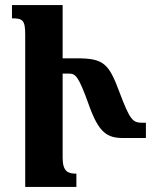

<svg xmlns="http://www.w3.org/2000/svg" viewBox="-20 -734 599 754"><path d="M226 -115V-445H250C277 -445 288 -436 329 -322C368 -212 401 -192 464 -192H553V-252H540C501 -252 491 -261 448 -375C407 -485 386 -505 282 -505H226V-714H27V-662C68 -662 79 -656 79 -599V0H280V-52C248 -52 226 -59 226 -115Z"/></svg>

Font: Noto Serif Armenian ExtraCondensed ExtraBold
Style: Regular
Weight: 800
Width: 2
Designer: Monotype Design Team
Foundry: Monotype Imaging Inc.
Version: Version 2.008